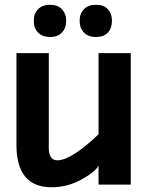

<svg xmlns="http://www.w3.org/2000/svg" viewBox="-20 -772 649 803"><path d="M184.1 -166Q180.2 -97.7 225.6 -101.6Q273.4 -106 359.9 -180.7Q378.9 -197.3 392.1 -210.9V-549.8H526.9V0H392.1V-79.1Q377 -51.8 319.1 -20.3Q261.2 11.2 195.8 11.2Q48.8 11.2 48.8 -166V-549.8H184.1ZM121.1 -685.1Q121.1 -714.8 139.2 -733.4Q157.2 -752 189.9 -752Q221.2 -752 239 -733.2Q256.8 -714.4 256.8 -685.1Q256.8 -654.8 239 -636Q221.2 -617.2 189.9 -617.2Q157.2 -617.2 139.2 -636Q121.1 -654.8 121.1 -685.1ZM313 -685.1Q313 -714.4 330.8 -733.2Q348.6 -752 380.9 -752Q414.1 -752 431.2 -733.4Q448.2 -714.8 448.2 -685.1Q448.2 -654.3 431.2 -635.7Q414.1 -617.2 380.9 -617.2Q348.6 -617.2 330.8 -636Q313 -654.8 313 -685.1Z"/></svg>

Font: Junction Bold
Style: Bold
Weight: 700
Designer: Caroline Hadilaksono
Foundry: Caroline Hadilaksono
Version: Version 001.001